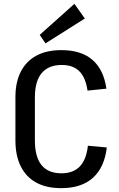

<svg xmlns="http://www.w3.org/2000/svg" viewBox="-20 -968 619 996"><path d="M297 8Q221 8 168.5 -20.5Q116 -49 88 -104.5Q60 -160 60 -240V-464Q60 -542 88 -596.5Q116 -651 169 -679.5Q222 -708 298 -708Q401 -708 459.5 -657.5Q518 -607 532 -508L434 -498Q424 -566 391.5 -598.5Q359 -631 300 -631Q232 -631 196.5 -589Q161 -547 161 -463V-240Q161 -154 195.5 -111.5Q230 -69 299 -69Q360 -69 394 -104.5Q428 -140 436 -212L534 -203Q522 -100 462.5 -46Q403 8 297 8ZM420 -872 216 -743 186 -787 366 -948Z"/></svg>

Font: Pathway Extreme SemiCondensed Medium
Style: Regular
Weight: 500
Width: 4
Version: Version 1.001;gftools[0.9.26]